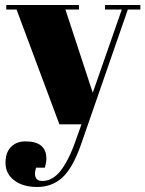

<svg xmlns="http://www.w3.org/2000/svg" viewBox="-20 -496 580 766"><path d="M46 -458C46 -458 217 0 217 0C217 0 305 0 305 0C305 0 283 62 283 62C283 62 283 62 283 62C264 117 243 158 222 185C201 212 176 226 149 226C149 226 149 226 149 226C135 226 126 221 122 211C118 201 119 188 124 173C124 173 159 173 159 173C159 173 159 173 159 173C163 159 165 147 165 137C165 137 165 137 165 137C165 91 137 68 82 68C82 68 82 68 82 68C58 68 39 75 24 90C9 105 2 126 2 154C2 182 13 205 36 223C59 241 90 250 129 250C168 250 202 237 229 212C256 187 281 144 303 81C303 81 490 -458 490 -458C490 -458 540 -458 540 -458C540 -458 540 -476 540 -476C540 -476 399 -476 399 -476C399 -476 399 -458 399 -458C399 -458 466 -458 466 -458C466 -458 350 -126 350 -126C350 -126 241 -458 241 -458C241 -458 295 -458 295 -458C295 -458 295 -476 295 -476C295 -476 5 -476 5 -476C5 -476 5 -458 5 -458C5 -458 46 -458 46 -458Z"/></svg>

Font: Abril Fatface Utterance
Style: Regular
Weight: 500
Designer: Veronika Burian, Jos Scaglione
Foundry: TypeTogether
Version: ""